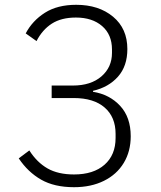

<svg xmlns="http://www.w3.org/2000/svg" viewBox="-20 -766 670 799"><path d="M283 -410Q358 -410 402 -448Q446 -486 446 -546V-560Q446 -622 405 -657.5Q364 -693 296 -693Q235 -693 195.5 -667.5Q156 -642 132 -595L87 -627Q115 -680 167 -713Q219 -746 297 -746Q391 -746 450.5 -696.5Q510 -647 510 -562Q510 -491 471 -447Q432 -403 367 -388V-384Q436 -373 480 -325.5Q524 -278 524 -199Q524 -136 495 -88Q466 -40 412.5 -13.5Q359 13 288 13Q206 13 151 -18.5Q96 -50 58 -107L102 -140Q134 -90 178 -65Q222 -40 288 -40Q369 -40 415 -80.5Q461 -121 461 -192V-209Q461 -279 415.5 -318.5Q370 -358 287 -358H195V-410Z"/></svg>

Font: IBM Plex Sans JP Light
Style: Regular
Weight: 300
Designer: Mike Abbink; Paul van der Laan; Pieter van Rosmalen; Wujin Sim; Yejin Wi; Jinhee Kim; Boomi Park; Yona Kim; Kichan Ma
Foundry: Sandoll Inc.
Version: Version 1.002